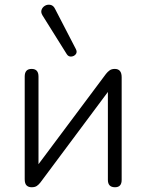

<svg xmlns="http://www.w3.org/2000/svg" viewBox="-20 -782 616 808"><path d="M261 -554 159 -717Q151 -730 155 -741Q159 -752 169.5 -758Q180 -764 192.5 -761.5Q205 -759 212 -744L299 -576Q306 -563 299 -554Q292 -545 280 -544Q268 -543 261 -554ZM113 6Q100 6 92 -1.5Q84 -9 84 -28V-460Q84 -492 113 -492Q142 -492 142 -460V-91L426 -471Q433 -480 441.5 -486Q450 -492 463 -492Q492 -492 492 -457V-25Q492 6 464 6Q434 6 434 -25V-395L150 -14Q143 -5 135 0.5Q127 6 113 6Z"/></svg>

Font: Chiron GoRound TC L
Style: Regular
Weight: 300
Designer: Ryoko NISHIZUKA 西塚涼子 (kana, bopomofo & ideographs); Paul D. Hunt (Latin, Greek & Cyrillic); Sandoll Communications 산돌커뮤니
Foundry: Adobe
Version: Version 1.000;hotconv 1.1.1;makeotfexe 2.6.0